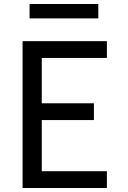

<svg xmlns="http://www.w3.org/2000/svg" viewBox="-20 -941 640 961"><path d="M93 0V-735H515V-651H189V-424H450V-340H189V-84H515V0ZM128 -849V-921H472V-849Z"/></svg>

Font: Iosevka Fixed Medium Extended
Style: Regular
Weight: 500
Width: 7
Monospace: yes
Designer: Belleve Invis
Foundry: Belleve Invis
Version: Version 24.1.1; ttfautohint (v1.8.4)